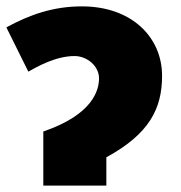

<svg xmlns="http://www.w3.org/2000/svg" viewBox="-21 -583 567 603"><path d="M236 -563C147 -563 72 -537 -1 -497L68 -358C93 -372 153 -407 213 -407C252 -407 290 -376 290 -337C290 -302 273 -224 115 -170V0H313V-89C449 -163 488 -243 488 -345C488 -465 394 -563 236 -563Z"/></svg>

Font: Noto Sans UI Black
Style: Regular
Weight: 900
Designer: Monotype Design Team
Foundry: Monotype Imaging Inc.
Version: Version 1.901